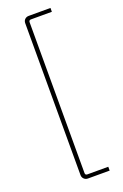

<svg xmlns="http://www.w3.org/2000/svg" viewBox="-176 -819 664 1035"><g transform="rotate(-20 156.0 -301.5)"><path d="M262 -768V-746H142Q130 -746 130 -734V131Q130 143 142 143H262V165H137Q124 165 115 156Q106 147 106 134V-737Q106 -751 115 -759.5Q124 -768 137 -768Z"/></g></svg>

Font: Exo 2 Thin
Style: Regular
Weight: 250
Designer: Natanael Gama
Foundry: Natanael Gama
Version: Version 2.010